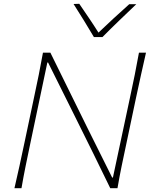

<svg xmlns="http://www.w3.org/2000/svg" viewBox="-20 -990 801 1010"><path d="M56 0Q70.5 -61 82.5 -117.2Q94.5 -173.5 108.5 -238.5L158 -472.5Q172.5 -539.5 183.8 -596Q195 -652.5 206 -713H245Q347.5 -504 441 -315L570 -56H574L663 -473Q677.5 -540 688.8 -596.2Q700 -652.5 711 -713H748Q734 -653 721.8 -596.5Q709.5 -540 695 -473L645.5 -238Q631.5 -173 620 -117Q608.5 -61 598 0H560Q517.5 -88 469.5 -185.2Q421.5 -282.5 363 -400L233 -661H229L140 -238Q126 -172 114.8 -116.5Q103.5 -61 93 0ZM474 -795Q449.5 -837 422 -881.2Q394.5 -925.5 367 -969L397 -970Q423 -932 448.2 -894.8Q473.5 -857.5 498 -818.5Q538 -857 577.8 -893.5Q617.5 -930 660 -968H697Q651.5 -924.5 607.2 -882Q563 -839.5 519 -795Z"/></svg>

Font: Commissioner Flair Thin
Style: Italic
Weight: 100
Italic angle: -12°
Designer: Kostas Bartsokas
Foundry: Kostas Bartsokas
Version: Version 1.000; ttfautohint (v1.8.3)